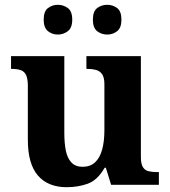

<svg xmlns="http://www.w3.org/2000/svg" viewBox="-20 -770 707 800"><path d="M258 10Q180 10 138 -38.5Q96 -87 96 -188V-412Q96 -441 89 -456.5Q82 -472 67 -477.5Q52 -483 28 -483H26V-536H248V-216Q248 -173 254.5 -141.5Q261 -110 278 -92.5Q295 -75 324 -75Q356 -75 376 -93.5Q396 -112 405.5 -146.5Q415 -181 415 -227V-419Q415 -448 405 -461.5Q395 -475 379 -479Q363 -483 343 -483H340V-536H567V-116Q567 -87 575.5 -73.5Q584 -60 599.5 -56.5Q615 -53 634 -53H642V0H443L421 -71H416Q386 -19 345.5 -4.5Q305 10 258 10ZM427 -626Q403 -626 385 -640Q367 -654 367 -688Q367 -723 385 -736.5Q403 -750 427 -750Q450 -750 468 -736.5Q486 -723 486 -688Q486 -654 468 -640Q450 -626 427 -626ZM221 -626Q198 -626 180 -640Q162 -654 162 -688Q162 -723 180 -736.5Q198 -750 221 -750Q244 -750 262.5 -736.5Q281 -723 281 -688Q281 -654 262.5 -640Q244 -626 221 -626Z"/></svg>

Font: Noto Serif Armenian
Style: Bold
Weight: 700
Version: Version 2.007